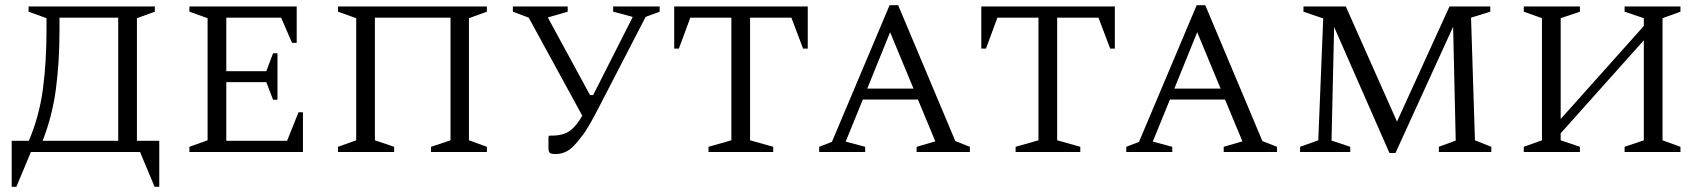

<svg xmlns="http://www.w3.org/2000/svg" viewBox="-20 -585 6553 739"><path d="M90 -540V-560H576V-540L507 -515V-43H593V134H575L519 0H99L43 134H25V-43H91Q131 -137 145 -241Q159 -345 159 -471V-515ZM435 -43V-517H209V-470Q209 -345 195 -241Q181 -137 144 -43Z M709 0V-20L779 -45V-515L709 -540V-560H1122V-420H1104L1062 -517H851V-311H1005L1031 -380H1048V-201H1031L1005 -269H851V-43H1085L1129 -153H1146V0Z M1281 0V-20L1351 -45V-515L1281 -540V-560H1854V-540L1785 -515V-45L1854 -20V0H1639V-20L1714 -45V-517H1423V-45L1497 -20V0Z M2218 -59Q2188 -18 2165.5 -5Q2143 8 2120 8Q2101 8 2096 3Q2091 -2 2091 -16V-59L2095 -63H2103Q2150 -63 2175.5 -83Q2201 -103 2221 -140L2015 -517L1954 -540V-560H2165V-540L2089 -518L2090 -515L2251 -219H2263L2414 -517L2415 -520L2340 -540V-560H2519V-540L2465 -520L2281 -164Q2265 -133 2248 -103.5Q2231 -74 2218 -59Z M2707 0V-20L2795 -45V-517H2637L2593 -398H2575V-560H3089V-398H3071L3026 -517H2867V-45L2956 -20V0Z M3133 0V-20L3182 -39L3404 -565H3437L3657 -42L3713 -20V0H3508V-20L3580 -41L3513 -202H3301L3235 -40L3310 -20V0ZM3318 -244H3496L3406 -461Z M3889 0V-20L3977 -45V-517H3819L3775 -398H3757V-560H4271V-398H4253L4208 -517H4049V-45L4138 -20V0Z M4315 0V-20L4364 -39L4586 -565H4619L4839 -42L4895 -20V0H4690V-20L4762 -41L4695 -202H4483L4417 -40L4492 -20V0ZM4500 -244H4678L4588 -461Z M4984 0V-20L5054 -45L5073 -514L4997 -540V-560H5160L5357 -117L5559 -560H5716V-540L5642 -517L5657 -45L5720 -20V0H5518V-20L5583 -44L5573 -482L5351 4H5328L5115 -481L5105 -44L5177 -20V0Z M5845 0V-20L5915 -45V-515L5845 -540V-560H6061V-540L5987 -515V-127L6307 -485V-515L6233 -540V-560H6448V-540L6379 -515V-45L6448 -20V0H6233V-20L6307 -45V-430L5987 -72V-45L6061 -20V0Z"/></svg>

Font: Spectral SC Light
Style: Regular
Weight: 300
Designer: Jean-Baptiste Levee
Foundry: Production Type
Version: Version 2.001